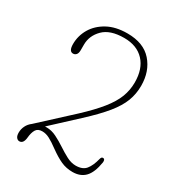

<svg xmlns="http://www.w3.org/2000/svg" viewBox="-172 -817 859 933"><g transform="rotate(30 257.5 -350.5)"><path d="M53 -27.5Q53 -47 61.8 -65Q70.5 -83 88 -96L259 -253.5Q319 -309.5 354.2 -353.5Q389.5 -397.5 404.8 -437.2Q420 -477 420 -520Q420 -596 379.8 -639Q339.5 -682 268 -682Q189.5 -682 151.8 -644Q114 -606 114 -556V-525Q114 -507.5 107 -499.5Q100 -491.5 89.5 -491.5Q66.5 -491.5 66.5 -532Q66.5 -578.5 90.2 -618.8Q114 -659 159.5 -684Q205 -709 270.5 -709Q361.5 -709 408.2 -655.8Q455 -602.5 455 -521Q455 -475.5 439.5 -434.8Q424 -394 387 -348.5Q350 -303 285 -243L149 -117Q153.5 -117 158.5 -117Q186.5 -117 214 -103.2Q241.5 -89.5 268.2 -71.8Q295 -54 321.2 -40.2Q347.5 -26.5 372.5 -26.5Q411 -26.5 429 -48.5Q447 -70.5 457.5 -112Q461 -128 472.5 -125.5Q482 -123 480 -106Q470 -45 444.2 -18.5Q418.5 8 374.5 8Q339.5 8 310 -5.2Q280.5 -18.5 243 -45.5Q212 -68.5 191.2 -79.2Q170.5 -90 150 -90Q125 -90 115 -73Q105 -56 102.5 -27.5Q99 8 76.5 8Q67 8 60 -0.8Q53 -9.5 53 -27.5Z"/></g></svg>

Font: Fraunces 72pt S100 Thin
Style: Regular
Weight: 100
Version: Version 1.000; ttfautohint (v1.8.3)